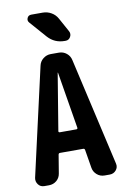

<svg xmlns="http://www.w3.org/2000/svg" viewBox="-104 -1029 707 1088"><g transform="rotate(-10 250.0 -485.0)"><path d="M221.7 -969.7Q248 -969.7 271 -956.5Q293.9 -943.4 306.6 -919.9L350.6 -839.8Q359.4 -823.2 350.1 -806.6Q340.8 -790 322.3 -790H316.4Q258.8 -790 220.7 -832L136.7 -927.7Q126 -939.5 132.3 -954.6Q138.7 -969.7 156.2 -969.7ZM294.9 -285.2Q297.9 -285.2 300.3 -287.6Q302.7 -290 301.8 -293L248 -619.1Q248 -620.1 247.1 -620.1Q246.1 -620.1 246.1 -619.1L192.4 -293Q191.4 -290 193.8 -287.6Q196.3 -285.2 199.2 -285.2ZM340.8 -674.8 482.4 -54.7Q487.3 -33.2 473.1 -16.6Q459 0 436.5 0H407.2Q381.8 0 363.3 -16.1Q344.7 -32.2 340.8 -55.7L323.2 -162.1Q321.3 -169.9 314.5 -169.9H179.7Q172.9 -169.9 170.9 -162.1L153.3 -55.7Q149.4 -31.2 130.9 -15.6Q112.3 0 86.9 0H60.5Q38.1 0 25.4 -17.1Q12.7 -34.2 16.6 -54.7L157.2 -674.8Q162.1 -699.2 181.6 -714.8Q201.2 -730.5 225.6 -730.5H272.5Q297.9 -730.5 316.9 -714.8Q335.9 -699.2 340.8 -674.8Z"/></g></svg>

Font: Rounded Mgen+ 2m bold
Style: Bold
Weight: 700
Designer: [Source Han Sans]
Ryoko NISHIZUKA  (kana & ideographs); Paul D. Hunt (Latin, Greek & Cyrillic); Wenlong ZHANG  (bopomofo
Version: Version 1.059.20150602